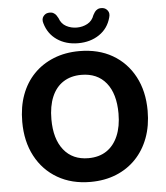

<svg xmlns="http://www.w3.org/2000/svg" viewBox="-62 -998 919 1063"><g transform="rotate(-5 398.0 -466.0)"><path d="M398 11Q294 11 215.5 -34.5Q137 -80 93.5 -162Q50 -244 50 -353Q50 -436 74.5 -502.5Q99 -569 145 -616.5Q191 -664 255.5 -690Q320 -716 398 -716Q504 -716 582 -671Q660 -626 703.5 -544.5Q747 -463 747 -354Q747 -271 722 -204Q697 -137 651 -89Q605 -41 541 -15Q477 11 398 11ZM398 -121Q457 -121 498.5 -148.5Q540 -176 562.5 -228.5Q585 -281 585 -353Q585 -463 536 -523.5Q487 -584 398 -584Q340 -584 298 -557Q256 -530 234 -478Q212 -426 212 -353Q212 -244 261 -182.5Q310 -121 398 -121ZM397 -760Q329 -760 280 -793.5Q231 -827 214 -887Q207 -910 218 -925Q229 -940 246 -942Q263 -944 273.5 -938.5Q284 -933 290 -924.5Q296 -916 300 -908Q311 -876 338 -861.5Q365 -847 397 -847Q429 -847 456 -861.5Q483 -876 494 -908Q498 -916 504 -924.5Q510 -933 520.5 -938.5Q531 -944 548 -942Q565 -940 576 -925Q587 -910 580 -887Q564 -827 514.5 -793.5Q465 -760 397 -760Z"/></g></svg>

Font: Nunito ExtraLight ExtraBold
Style: Regular
Weight: 800
Version: Version 3.602